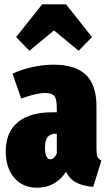

<svg xmlns="http://www.w3.org/2000/svg" viewBox="-20 -856 500 896"><path d="M231.9 -713.9 117.2 -619.1 55.2 -683.1 176.8 -835.9H288.1L409.2 -683.1L347.2 -619.1ZM430.2 -159.2Q430.2 -135.3 434.8 -124.3Q439.5 -113.3 453.1 -106.9L415 16.1Q367.2 12.2 336.2 -3.9Q305.2 -20 288.1 -54.2Q239.3 20 152.8 20Q86.4 20 46.6 -26.4Q6.8 -72.8 6.8 -149.9Q6.8 -238.3 62.5 -285.2Q118.2 -332 225.1 -332H245.1V-347.2Q245.1 -392.6 234.4 -407.2Q223.6 -421.9 189.9 -421.9Q147.9 -421.9 79.1 -396L38.1 -512.2Q79.1 -531.7 131.1 -543Q183.1 -554.2 229 -554.2Q331.1 -554.2 380.6 -507.3Q430.2 -460.4 430.2 -357.9ZM215.8 -112.8Q233.4 -112.8 245.1 -140.1V-231.9H241.2Q214.4 -231.9 202.1 -216.6Q189.9 -201.2 189.9 -168Q189.9 -112.8 215.8 -112.8Z"/></svg>

Font: Fira Sans Compressed Heavy
Style: Regular
Weight: 900
Width: 1
Designer: Carrois Corporate & Edenspiekermann AG
Foundry: Carrois Corporate GbR & Edenspiekermann AG
Version: Version 4.203;PS 004.203;hotconv 1.0.88;makeotf.lib2.5.64775